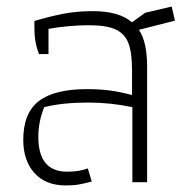

<svg xmlns="http://www.w3.org/2000/svg" viewBox="-20 -556 591 586"><path d="M51 -129Q51 -211 98.5 -247.5Q146 -284 246 -284Q283 -284 314 -280Q345 -276 383 -266V-342Q383 -395 372 -424Q361 -453 333 -466Q305 -479 252 -479Q192 -479 128 -468V-391H99Q85 -427 85 -468V-492Q136 -507 176 -514.5Q216 -522 264 -522Q343 -522 383 -488L423 -517L504 -536L514 -493L404 -465Q429 -428 429 -353V0H384V-229Q317 -243 249 -243Q171 -243 115 -229Q97 -185 97 -138Q97 -32 185 -32Q222 -32 248 -42L260 -2Q238 4 221 7Q204 10 181 10Q119 10 85 -28Q51 -66 51 -129Z"/></svg>

Font: Athiti Light
Style: Regular
Weight: 300
Designer: CadsonDemak Team
Foundry: CadsonDemak
Version: Version 1.032